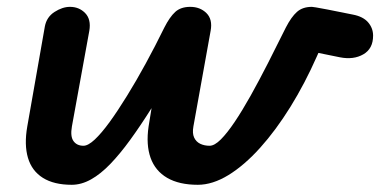

<svg xmlns="http://www.w3.org/2000/svg" viewBox="-20 -520 1081 546"><path d="M184 5.5Q133.5 5.5 102 -14.2Q70.5 -34 59.5 -71.2Q48.5 -108.5 57.5 -160L107.5 -444.5Q112.5 -471.5 135 -486Q157.5 -500.5 179 -500.5Q205 -500.5 222.2 -482.8Q239.5 -465 234 -432.5L184.5 -160.5Q179.5 -132 189 -118.8Q198.5 -105.5 217.5 -105.5Q230.5 -105.5 249.5 -123.2Q268.5 -141 291.8 -173Q315 -205 341.2 -247.5Q367.5 -290 394.5 -339.5Q421.5 -389 447.5 -442Q462.5 -471.5 478.2 -486Q494 -500.5 521 -500.5Q549 -500.5 567 -482.8Q585 -465 579 -432.5L530 -160.5Q526.5 -141 532 -129Q537.5 -117 549.2 -111.2Q561 -105.5 576 -105.5Q590 -105.5 608 -123.5Q626 -141.5 647.5 -173.5Q669 -205.5 692.8 -248Q716.5 -290.5 741.8 -340Q767 -389.5 793 -442Q808.5 -472 824.5 -486.2Q840.5 -500.5 867 -500.5Q869.5 -500.5 878.2 -499Q887 -497.5 911 -493Q935 -488.5 983.5 -478.5Q1012.5 -473 1026.8 -456.5Q1041 -440 1041 -418.5Q1041 -381.5 1013.2 -365.5Q985.5 -349.5 947 -357L885.5 -369.5L881 -359.5Q847 -282.5 805.8 -216Q764.5 -149.5 719.8 -99.8Q675 -50 629.8 -22.2Q584.5 5.5 542.5 5.5Q489.5 5.5 455.5 -14.2Q421.5 -34 408.2 -71.2Q395 -108.5 402.5 -160L411 -212.5Q379.5 -162.5 350.2 -122.2Q321 -82 293.5 -53.5Q266 -25 238.8 -9.8Q211.5 5.5 184 5.5Z"/></svg>

Font: Edu AU VIC WA NT Pre SemiBold
Style: Regular
Weight: 600
Designer: Tina and Corey Anderson, Eben Sorkin, Mirko Velimirovic
Foundry: Google for Education
Version: Version 1.001